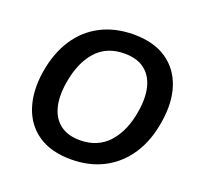

<svg xmlns="http://www.w3.org/2000/svg" viewBox="-126 -853 1039 1002"><g transform="rotate(20 393.5 -352.5)"><path d="M73 -368Q91 -479 142 -556.5Q193 -634 272.5 -674.5Q352 -715 453 -715Q565 -715 636 -666.5Q707 -618 735 -533Q763 -448 745 -338Q728 -227 676.5 -149.5Q625 -72 546 -31Q467 10 365 10Q254 10 183 -38.5Q112 -87 84 -172.5Q56 -258 73 -368ZM207 -358Q194 -277 209.5 -219.5Q225 -162 267 -131Q309 -100 375 -100Q474 -100 534 -166.5Q594 -233 612 -348Q625 -429 609 -486.5Q593 -544 551 -574.5Q509 -605 442 -605Q343 -605 284.5 -539.5Q226 -474 207 -358Z"/></g></svg>

Font: Mulish ExtraLight
Style: Bold Italic
Weight: 700
Italic angle: -9°
Version: Version 3.603